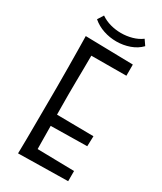

<svg xmlns="http://www.w3.org/2000/svg" viewBox="-210 -916 843 998"><g transform="rotate(30 211.5 -417.5)"><path d="M77 5Q77 5 77.5 -19.5Q78 -44 78.5 -85Q79 -126 79 -177.5Q79 -229 79.5 -284.5Q80 -340 80 -391Q80 -455 79.5 -511Q79 -567 78.5 -609Q78 -651 77.5 -675Q77 -699 77 -699L154 -690Q154 -690 153.5 -670.5Q153 -651 153 -619Q153 -587 152.5 -547.5Q152 -508 151.5 -468Q151 -428 151 -393Q151 -358 151.5 -308.5Q152 -259 152.5 -206.5Q153 -154 153.5 -108Q154 -62 154.5 -33.5Q155 -5 155 -5ZM77 5 121 -66 375 -61V0ZM116 -203V-271L372 -268L370 -207ZM109 -625 77 -699 363 -693V-626ZM228 -754Q188 -754 150.5 -766.5Q113 -779 84 -804L106 -839Q132 -821 163.5 -812.5Q195 -804 227 -804Q261 -804 293 -813Q325 -822 349 -840L371 -808Q345 -781 307 -767.5Q269 -754 228 -754Z"/></g></svg>

Font: Truculenta
Style: Regular
Weight: 400
Designer: Ivan Castro, Eva Sanz & Omnibus-Type Team
Foundry: Omnibus-Type
Version: Version 1.002